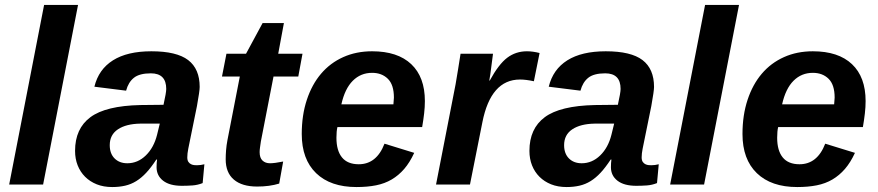

<svg xmlns="http://www.w3.org/2000/svg" viewBox="-20 -745 3542 775"><path d="M17 0 158 -725H295L154 0Z M714 5Q665 5 638.5 -15.5Q612 -36 612 -70Q612 -79 612.5 -86.5Q613 -94 614 -101H611Q590 -69 570.5 -48Q551 -27 530 -14Q509 -1 485 4.5Q461 10 433 10Q398 10 370.5 -1Q343 -12 323.5 -31.5Q304 -51 293.5 -77.5Q283 -104 283 -136Q283 -226 345 -272Q407 -318 547 -321L640 -322Q651 -371 651 -386Q651 -449 589 -449Q543 -449 520.5 -431Q498 -413 489 -379L361 -395Q378 -465 436 -501.5Q494 -538 591 -538Q693 -538 739.5 -502.5Q786 -467 786 -394Q786 -378 775 -317L740 -145Q736 -125 736 -110Q736 -98 740.5 -91.5Q745 -85 751.5 -82Q758 -79 764.5 -78.5Q771 -78 775 -78Q790 -78 805 -82L798 -6Q778 2 757 3.5Q736 5 714 5ZM625 -246H546Q489 -245 456 -223Q423 -201 423 -159Q423 -125 442.5 -105.5Q462 -86 494 -86Q536 -86 568.5 -117.5Q601 -149 614 -201Z M1018 8Q957 8 924 -20Q891 -48 891 -102Q891 -119 892.5 -138.5Q894 -158 898 -179L948 -436H876L894 -528H973L1040 -652H1126L1103 -528H1201L1184 -436H1084L1033 -174Q1031 -160 1029.5 -149.5Q1028 -139 1028 -131Q1028 -108 1039.5 -97Q1051 -86 1070 -86Q1088 -86 1123 -93L1107 -4Q1068 8 1018 8Z M1342 -232Q1338 -216 1338 -189Q1338 -137 1360.5 -109.5Q1383 -82 1428 -82Q1500 -82 1532 -165L1652 -128Q1634 -89 1611.5 -63Q1589 -37 1561 -20.5Q1533 -4 1498 3Q1463 10 1419 10Q1314 10 1256 -46Q1198 -102 1198 -204Q1198 -280 1218.5 -342Q1239 -404 1276 -447.5Q1313 -491 1365.5 -514.5Q1418 -538 1482 -538Q1585 -538 1640 -486Q1695 -434 1695 -337Q1695 -313 1692 -287Q1689 -261 1684 -232ZM1568 -324 1570 -351Q1570 -403 1545.5 -427Q1521 -451 1482 -451Q1436 -451 1404 -419Q1372 -387 1358 -324Z M2135 -417Q2103 -424 2079 -424Q1961 -424 1927 -251L1877 0H1740L1819 -405Q1824 -434 1829 -465Q1834 -496 1839 -528H1970L1959 -444L1955 -420H1957Q1993 -486 2027.5 -512Q2062 -538 2107 -538Q2131 -538 2158 -531Z M2548 5Q2499 5 2472.5 -15.5Q2446 -36 2446 -70Q2446 -79 2446.5 -86.5Q2447 -94 2448 -101H2445Q2424 -69 2404.5 -48Q2385 -27 2364 -14Q2343 -1 2319 4.5Q2295 10 2267 10Q2232 10 2204.5 -1Q2177 -12 2157.5 -31.5Q2138 -51 2127.5 -77.5Q2117 -104 2117 -136Q2117 -226 2179 -272Q2241 -318 2381 -321L2474 -322Q2485 -371 2485 -386Q2485 -449 2423 -449Q2377 -449 2354.5 -431Q2332 -413 2323 -379L2195 -395Q2212 -465 2270 -501.5Q2328 -538 2425 -538Q2527 -538 2573.5 -502.5Q2620 -467 2620 -394Q2620 -378 2609 -317L2574 -145Q2570 -125 2570 -110Q2570 -98 2574.5 -91.5Q2579 -85 2585.5 -82Q2592 -79 2598.5 -78.5Q2605 -78 2609 -78Q2624 -78 2639 -82L2632 -6Q2612 2 2591 3.5Q2570 5 2548 5ZM2459 -246H2380Q2323 -245 2290 -223Q2257 -201 2257 -159Q2257 -125 2276.5 -105.5Q2296 -86 2328 -86Q2370 -86 2402.5 -117.5Q2435 -149 2448 -201Z M2685 0 2826 -725H2963L2822 0Z M3121 -232Q3117 -216 3117 -189Q3117 -137 3139.5 -109.5Q3162 -82 3207 -82Q3279 -82 3311 -165L3431 -128Q3413 -89 3390.5 -63Q3368 -37 3340 -20.5Q3312 -4 3277 3Q3242 10 3198 10Q3093 10 3035 -46Q2977 -102 2977 -204Q2977 -280 2997.5 -342Q3018 -404 3055 -447.5Q3092 -491 3144.5 -514.5Q3197 -538 3261 -538Q3364 -538 3419 -486Q3474 -434 3474 -337Q3474 -313 3471 -287Q3468 -261 3463 -232ZM3347 -324 3349 -351Q3349 -403 3324.5 -427Q3300 -451 3261 -451Q3215 -451 3183 -419Q3151 -387 3137 -324Z"/></svg>

Font: Libra Sans Modern
Style: Bold Italic
Weight: 700
Italic angle: -12°
Foundry: Stefan Peev, Context Ltd
Version: Version 1.000